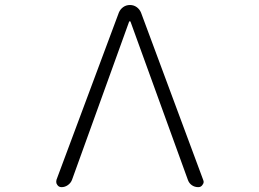

<svg xmlns="http://www.w3.org/2000/svg" viewBox="-20 -774 1040 772"><path d="M504.9 -686.5Q503.9 -688.5 502 -688.5Q500 -688.5 499 -686.5L269.5 -50.8Q264.6 -38.1 252.9 -29.8Q241.2 -21.5 227.5 -21.5Q215.8 -21.5 210 -31.2Q206.1 -36.1 206.1 -43Q206.1 -46.9 207 -50.8L458 -723.6Q463.9 -737.3 475.6 -745.6Q487.3 -753.9 502.4 -753.9Q517.6 -753.9 529.3 -745.6Q541 -737.3 546.9 -723.6L796.9 -50.8Q798.8 -45.9 798.8 -43Q798.8 -36.1 793.9 -30.3Q788.1 -21.5 777.3 -21.5Q762.7 -21.5 751.5 -29.3Q740.2 -37.1 735.4 -50.8Z"/></svg>

Font: Rounded Mgen+ 1mn light
Style: Regular
Weight: 200
Designer: [Source Han Sans]
Ryoko NISHIZUKA  (kana & ideographs); Paul D. Hunt (Latin, Greek & Cyrillic); Wenlong ZHANG  (bopomofo
Version: Version 1.059.20150602